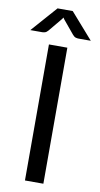

<svg xmlns="http://www.w3.org/2000/svg" viewBox="-116 -952 517 996"><g transform="rotate(10 143.0 -454.0)"><path d="M188.5 0H91.5V-716.5H188.5ZM302 -773H237Q231 -773 222.8 -775.2Q214.5 -777.5 206 -787.5L147.5 -858L141.5 -867L135.5 -858L77 -787.5Q68.5 -777.5 60.2 -775.2Q52 -773 46 -773H-16.5L103 -908.5H183Z"/></g></svg>

Font: Lato
Style: Regular
Weight: 400
Designer: Lukasz Dziedzic with Adam Twardoch and Botio Nikoltchev
Foundry: tyPoland Lukasz Dziedzic
Version: Version 2.010; 2014-09-01; http://www.latofonts.com/; ttfaut